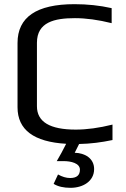

<svg xmlns="http://www.w3.org/2000/svg" viewBox="-20 -680 604 920"><path d="M339 -593C392 -593 451 -585 515 -569V-641C457 -654 398 -660 337 -660C155 -660 64 -598 64 -474V-166C64 -58 142 0 297 9C282 39 267 67 252 92H285C320 92 363 102 363 133C363 160 347 173 316 173C297 173 278 167 258 156L237 201C258 214 285 220 318 220C377 220 431 189 431 130C431 79 387 53 338 52L359 10C414 9 467 2 519 -9V-83C455 -67 396 -59 343 -59C219 -59 157 -96 157 -171V-475C157 -574 241 -593 339 -593Z"/></svg>

Font: Gamestation Text
Style: Bold
Weight: 400
Designer: Jonas Hecksher
Foundry: Jonas Hecksher, Playtypeª, e-types AS
Version: Version 1.003